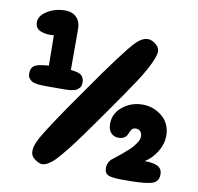

<svg xmlns="http://www.w3.org/2000/svg" viewBox="-86 -868 999 969"><g transform="rotate(10 414.0 -383.5)"><path d="M463 -307Q546 -425 587.5 -488Q629 -551 650 -597Q671 -643 667.5 -662.5Q664 -682 642 -697Q598 -729 547 -677.5Q496 -626 337 -397Q176 -169 147 -109Q117 -48 142 -20Q148 -14 158 -7Q173 3 185.5 5Q198 7 216.5 -2.5Q235 -12 254 -31Q273 -50 305 -90Q337 -130 372.5 -179.5Q408 -229 463 -307ZM647 12Q726 11 757 0Q788 -11 788 -47Q788 -76 765.5 -88Q743 -100 698 -100Q735 -123 759 -163Q783 -203 783 -243Q783 -306 739.5 -342.5Q696 -379 639 -379Q581 -379 537 -344Q493 -309 493 -256Q493 -225 508 -209Q523 -193 546 -193Q580 -193 592 -219Q593 -222 596 -229Q599 -236 601 -239Q603 -242 606.5 -246.5Q610 -251 615.5 -252.5Q621 -254 628 -254Q641 -254 649.5 -244Q658 -234 658 -219Q658 -203 644 -182.5Q630 -162 616 -149Q602 -136 576 -114Q568 -107 552 -95Q536 -83 529.5 -77Q523 -71 517 -59Q511 -47 511 -33Q511 -5 530.5 3.5Q550 12 593 12ZM193 -436Q216 -436 233.5 -444.5Q251 -453 251 -467V-696Q251 -736 229.5 -757.5Q208 -779 172 -779Q120 -779 80 -754Q40 -729 40 -696Q40 -664 70 -652.5Q100 -641 136 -646Q136 -623 137 -570.5Q138 -518 138 -472Q138 -436 193 -436ZM320 -436Q320 -456 310 -468Q300 -480 276.5 -484.5Q253 -489 236.5 -490Q220 -491 184 -491Q148 -491 131 -490Q114 -489 90.5 -484.5Q67 -480 57 -468Q47 -456 47 -436Q47 -427 49 -419.5Q51 -412 56.5 -407Q62 -402 66.5 -398Q71 -394 81 -391.5Q91 -389 97.5 -388Q104 -387 117.5 -386.5Q131 -386 138 -386Q145 -386 161 -386Q177 -386 184 -386Q191 -386 207 -386Q223 -386 230 -386Q237 -386 250.5 -386.5Q264 -387 270 -388Q276 -389 286 -391.5Q296 -394 300.5 -398Q305 -402 310.5 -407Q316 -412 318 -419.5Q320 -427 320 -436Z"/></g></svg>

Font: Cherry Bomb
Style: Regular
Weight: 400
Designer: satsuyako
Foundry: satsuyako
Version: Version 4.0